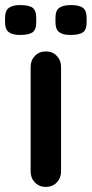

<svg xmlns="http://www.w3.org/2000/svg" viewBox="-63 -738 362 758"><path d="M178 -61Q178 -35 161 -17.5Q144 0 118 0Q92 0 75 -17.5Q58 -35 58 -61V-474Q58 -500 75 -517.5Q92 -535 118 -535Q144 -535 161 -517.5Q178 -500 178 -474ZM215 -600Q184 -600 170 -611.5Q156 -623 156 -650V-668Q156 -697 171.5 -707.5Q187 -718 217 -718Q250 -718 264.5 -707Q279 -696 279 -668V-650Q279 -620 264 -610Q249 -600 215 -600ZM16 -600Q-15 -600 -29 -611.5Q-43 -623 -43 -650V-668Q-43 -696 -28 -707Q-13 -718 16 -718Q51 -718 65.5 -707.5Q80 -697 80 -668V-650Q80 -620 65 -610Q50 -600 16 -600Z"/></svg>

Font: Quicksand Light
Style: Bold
Weight: 700
Version: Version 3.004